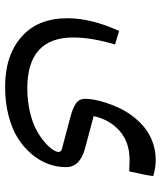

<svg xmlns="http://www.w3.org/2000/svg" viewBox="42 -439 636 760"><g transform="rotate(90 360.0 -59.0)"><path d="M613.3 -253.9Q543 -253.9 498.3 -214.6Q453.6 -175.3 439.5 -111.8L567.4 -77.6Q641.6 -57.6 641.6 -2.4Q641.6 32.7 629.4 66.9Q617.2 101.1 591.3 132.3Q565.4 163.6 528.6 187.3Q491.7 210.9 438.7 224.9Q385.7 238.8 323.7 238.8Q199.7 238.8 126 174.1Q52.2 109.4 52.2 -7.3Q52.2 -102.5 102.5 -212.4L156.2 -196.3Q128.4 -104.5 128.4 -30.8Q128.4 150.9 330.1 150.9Q379.9 150.9 423.6 140.4Q467.3 129.9 495.4 114.5Q523.4 99.1 543.7 81.3Q564 63.5 572.8 49.3Q581.5 35.2 581.5 26.9Q581.5 15.6 564.9 12.7L445.8 -19Q406.2 -29.3 388.7 -42Q371.1 -54.7 371.1 -78.6Q371.1 -93.3 374.8 -114.3Q378.4 -135.3 387.2 -161.9Q396 -188.5 408.7 -215.3Q421.4 -242.2 441.2 -267.8Q460.9 -293.5 485.1 -313.2Q509.3 -333 542.5 -345.2Q575.7 -357.4 613.3 -357.4Q643.6 -357.4 676.8 -347.7Q674.3 -320.8 658.2 -252.4Q630.4 -253.9 613.3 -253.9Z"/></g></svg>

Font: Sahel FD-WOL
Style: FD-WOL
Weight: 400
Foundry: Saber Rastikerdar (saber.rastikerdar@gmail.com)
Version: Version 2.0.2